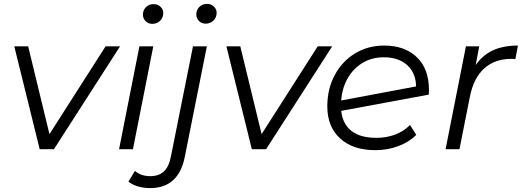

<svg xmlns="http://www.w3.org/2000/svg" viewBox="-20 -763 2669 982"><path d="M594 -526 256 0H183L53 -526H124L233 -77L520 -526Z M693 -526H764L660 0H589ZM711 -688Q711 -711 726.5 -726.5Q742 -742 766 -742Q787 -742 801 -728.5Q815 -715 815 -697Q815 -673 799 -657Q783 -641 759 -641Q738 -641 724.5 -655Q711 -669 711 -688Z M637 166 670 111Q700 138 749 138Q792 138 818 114Q844 90 854 38L967 -526H1038L925 40Q893 199 748 199Q714 199 685.5 190.5Q657 182 637 166ZM984 -689Q984 -712 999.5 -727.5Q1015 -743 1039 -743Q1060 -743 1074 -729.5Q1088 -716 1088 -698Q1088 -674 1072 -658Q1056 -642 1032 -642Q1011 -642 997.5 -656Q984 -670 984 -689Z M1679 -526 1341 0H1268L1138 -526H1209L1318 -77L1605 -526Z M2174 -302 2173 -279 1725 -196Q1733 -128 1778 -93Q1823 -58 1905 -58Q1958 -58 2003 -75.5Q2048 -93 2077 -124L2109 -73Q2072 -36 2017 -15.5Q1962 5 1899 5Q1785 5 1719.5 -55Q1654 -115 1654 -219Q1654 -307 1691.5 -378Q1729 -449 1795.5 -489.5Q1862 -530 1945 -530Q2050 -530 2112 -470.5Q2174 -411 2174 -302ZM1725 -249 2108 -321Q2107 -390 2062.5 -430Q2018 -470 1943 -470Q1883 -470 1835.5 -442Q1788 -414 1759 -364Q1730 -314 1725 -249Z M2629 -530 2616 -461 2596 -462Q2511 -462 2456.5 -413Q2402 -364 2383 -267L2330 0H2259L2363 -526H2431L2413 -430Q2448 -481 2501 -505.5Q2554 -530 2629 -530Z"/></svg>

Font: Montserrat Alternates
Style: Italic
Weight: 400
Italic angle: -11.3°
Designer: Julieta Ulanovsky
Foundry: Julieta Ulanovsky
Version: Version 7.200